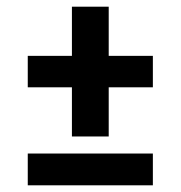

<svg xmlns="http://www.w3.org/2000/svg" viewBox="-20 -554 540 574"><path d="M195 -146V-293H63V-387H195V-534H305V-387H437V-293H305V-146ZM63 0V-95H437V0Z"/></svg>

Font: Iosevka Gothic
Style: Bold
Weight: 700
Monospace: yes
Designer: Belleve Invis
Foundry: Belleve Invis
Version: Version 15.5.1; ttfautohint (v1.8.4)